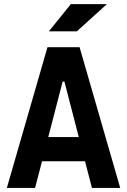

<svg xmlns="http://www.w3.org/2000/svg" viewBox="-20 -926 626 946"><path d="M13.7 0H152.8L187 -131.3H398.9L433.1 0H572.3L372.1 -693.4H213.9ZM217.8 -250.5 288.6 -523.9H297.4L368.2 -250.5ZM220.7 -771.5H358.4L506.8 -905.8H329.1Z"/></svg>

Font: CaskaydiaCove Nerd Font
Style: Bold
Weight: 700
Designer: Aaron Bell
Foundry: Saja Typeworks
Version: Version 2111.1;Nerd Fonts 2.3.0